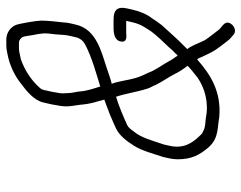

<svg xmlns="http://www.w3.org/2000/svg" viewBox="-100 -636 782 623"><g transform="rotate(-90 291.5 -325.0)"><path d="M288.5 -340C299.4 -307.8 304.1 -271.6 314.4 -240C317.6 -228 323.7 -221.1 327.5 -210C336.4 -191.6 354.3 -166.4 363.2 -148C369.7 -134.2 379.1 -120.8 388.9 -108C381.3 -99.5 372.5 -93 362.6 -85C332.9 -58.7 285.5 -41 236.6 -46L216.3 -49C204.2 -50.1 192.5 -50.7 183.5 -54L170.9 -60C168.5 -61.3 164.7 -65 159.4 -71C138.8 -92.6 118.9 -121 129.6 -167L133.7 -185C146.5 -222.3 155.2 -258.3 176.3 -283C183 -292.1 188.4 -300.1 197.2 -304C226.1 -317 255.8 -329.9 288.5 -340ZM321.3 -391C320.9 -392.3 320.8 -393.3 321 -394C314.7 -413.9 307.3 -434.7 305.7 -458C304.4 -471.3 301.3 -479.5 300.6 -492C300.3 -507.7 297.8 -514.5 302.3 -534C303.3 -541.3 304.7 -548.7 306.4 -556L311 -576C311.7 -579.3 313.5 -582.7 316.3 -586C340.6 -614.4 374.6 -636.5 410.8 -649L429.8 -653C435.4 -654.3 440.6 -655 445.2 -655H465.2C467.9 -655 470.9 -653.8 474.4 -651.5C486.2 -643.5 484.1 -634.4 488.6 -611C494.5 -579.5 496.2 -573.4 491.2 -538C488.8 -513.9 490.3 -508 485.7 -488L481.5 -470C478.3 -456 468.8 -445.7 457.6 -440C416.8 -418.5 368.1 -405.5 321.3 -391ZM539.3 -348H512.3C491.4 -348 469.9 -343.8 467.5 -322.5C465.7 -307.3 478.5 -304.9 493.9 -307H534.9L530 -286C523.5 -257.9 512.5 -245 499.9 -225C487.6 -208.2 464.2 -184.1 448.8 -168C443.1 -160.7 436.5 -153.7 428.9 -147C427 -144.3 424.8 -142 422.3 -140C414.2 -150.6 407.1 -161.6 401.7 -172C391.8 -190.1 373.9 -213.7 367 -234C360 -248.5 354.1 -260.4 349.1 -277.5C342 -301.6 339.7 -329.8 330.7 -354C347.3 -357.9 366.8 -365.2 381.4 -370C434.8 -387.6 507.2 -403.8 522.5 -470L526.7 -488C528.4 -495.3 529.4 -502.7 529.7 -510C531.8 -525.7 536.1 -568.8 535.6 -583C535.3 -599.5 526.1 -652.7 521.5 -665C515.2 -680.5 498.1 -696 474.7 -696H454.7C447.3 -696 439.5 -695 431 -693C392.3 -686.2 357.4 -669.8 329.4 -647C307.6 -630.6 277.1 -606.9 270 -576L265.4 -556C263.7 -548.7 262.2 -541 261.1 -533C252.3 -495.1 261.7 -473.9 263.7 -445C265.4 -429.2 269.4 -412.2 273.9 -398L279.3 -378L257.4 -370C239.7 -363.7 223.9 -357.2 207.8 -350L187.7 -341C162.9 -329.9 144.2 -305.1 129.5 -281.5C113.2 -255.4 103.9 -220.1 92.9 -186L88.6 -167C86.9 -159.7 85.9 -151 85.6 -141C85.5 -93.4 100.4 -68.2 124.2 -40C144.2 -17.9 162.6 -11.6 201.8 -8L223.2 -5C306.2 2.1 362.3 -34.6 409.8 -77C412.9 -73 415.2 -68.7 416.8 -64C428.6 -38.8 433.7 -25.1 451.5 -2L469.2 21C475.5 30.4 484.1 35.7 492.1 43C501.2 49 514.8 45.2 522 37C542.8 13.1 512.2 3.7 504.8 -8L487.2 -31C480 -40.3 474.9 -47.3 472 -52C462.2 -71 456.1 -92.2 443.2 -109C447.6 -113.7 451.9 -118 456.2 -122C476.8 -141.6 501.5 -171.1 521.3 -192L533 -208C537.2 -214.7 540.8 -220 543.7 -224C556.2 -239.8 565.3 -261.3 571 -286L574.9 -303C582.4 -335.1 571 -348 539.3 -348Z"/></g></svg>

Font: HoneyBee
Style: SeLitIt
Weight: 300
Foundry: Cannot Into Space Fonts
Version: Version 0.89